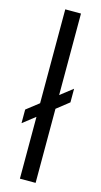

<svg xmlns="http://www.w3.org/2000/svg" viewBox="-125 -847 466 885"><g transform="rotate(15 107.5 -404.0)"><path d="M70 0V-295L11 -249V-314L70 -360V-808H145V-419L204 -465V-400L145 -353.5V0Z"/></g></svg>

Font: Encode Sans Cnd
Style: Regular
Weight: 400
Width: 3
Designer: Multiple Designers
Foundry: Impallari Type
Version: Version 3.002; ttfautohint (v1.8.3) -l 8 -r 50 -G 200 -x 14 